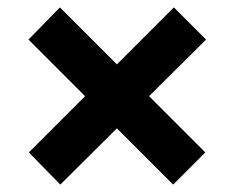

<svg xmlns="http://www.w3.org/2000/svg" viewBox="-20 -624 639 519"><path d="M537 -517 450 -604 296 -450 142 -604 57 -517 210 -364 58 -212 143 -125 296 -277 448 -125 535 -212 383 -364Z"/></svg>

Font: United Sans ExtraBold
Style: Regular
Weight: 800
Designer: Pablo Impallari, Rodrigo Fuenzalida (Modified by Dan O. Williams)
Version: Version 1.000;PS 001.000;hotconv 1.0.88;makeotf.lib2.5.64775